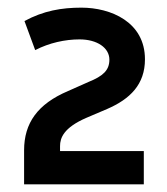

<svg xmlns="http://www.w3.org/2000/svg" viewBox="-20 -832 437 502"><path d="M43 -439V-350H356V-437H137V-450C137 -471 146 -498 206 -524L260 -547C320 -573 359 -611 359 -677C359 -775 269 -812 193 -812C141 -812 94 -804 44 -777L72 -701C109 -720 150 -729 188 -729C234 -729 266 -707 266 -676C266 -648 249 -633 212 -618L158 -594C78 -560 43 -510 43 -439Z"/></svg>

Font: Finlandica Medium
Style: Regular
Weight: 500
Designer: Niklas Ekholm, Juho Hiilivirta, Jaakko Suomalainen
Foundry: Helsinki Type Studio
Version: Version 2.000;Glyphs 3.2 (3202)